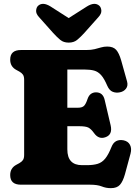

<svg xmlns="http://www.w3.org/2000/svg" viewBox="-20 -960 714 998"><path d="M33 -650Q33 -700 88.5 -700H428Q454 -700 472 -704.5Q490 -709 505.2 -713.5Q520.5 -718 537.5 -718Q568.5 -718 583.8 -701Q599 -684 610 -645.5L640.5 -536.5Q646.5 -514.5 635 -499.2Q623.5 -484 602.5 -480Q583.5 -476 566 -482.8Q548.5 -489.5 537.5 -514.5Q521.5 -552 505.5 -569.8Q489.5 -587.5 469.5 -593Q449.5 -598.5 421.5 -598.5H330V-400H384.5Q408 -400 417.5 -410.5Q427 -421 434.5 -444Q441 -463.5 452.5 -471.8Q464 -480 479 -480Q515 -480 524 -441L555 -309Q566.5 -259.5 527.5 -246.5Q493 -234.5 469 -268Q453.5 -289.5 439.5 -296.8Q425.5 -304 390.5 -304H330V-183.5Q330 -101.5 406.5 -101.5H431Q465 -101.5 487.8 -108.5Q510.5 -115.5 527 -135.8Q543.5 -156 559 -195Q568 -218.5 584.5 -226.8Q601 -235 623 -230.5Q646 -225.5 655.8 -206.8Q665.5 -188 658.5 -161.5L629.5 -54.5Q619 -17 603.5 0.5Q588 18 556 18Q531 18 508.8 9Q486.5 0 447.5 0H88.5Q33 0 33 -50Q33 -86.5 65 -103.5L80.5 -112Q93 -119 99.2 -128Q105.5 -137 105.5 -155V-545Q105.5 -563 99.2 -572Q93 -581 80.5 -588L65 -596.5Q33 -613.5 33 -650ZM418.5 -789Q398 -766.5 380.8 -752.5Q363.5 -738.5 337 -738.5Q310.5 -738.5 293.5 -752.5Q276.5 -766.5 256 -789L182.5 -871.5Q166.5 -889 167.8 -905.2Q169 -921.5 178 -930Q202 -951.5 242.5 -926.5L337 -866L432 -926.5Q472.5 -951.5 496.5 -930Q505.5 -921.5 506.8 -905.2Q508 -889 492 -871.5Z"/></svg>

Font: Fraunces 72pt SuperSoft Black
Style: Regular
Weight: 900
Version: Version 1.000;[0bf87f6ff]